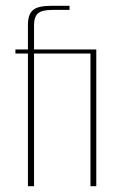

<svg xmlns="http://www.w3.org/2000/svg" viewBox="-20 -640 404 660"><path d="M76 -456H33V-470H76V-555Q76 -590 93 -605Q110 -620 155 -620H219V-606H161Q124 -606 110.5 -594Q97 -582 97 -553V-470H301L298 -456H97V0H76ZM291 -470H311V0H291Z"/></svg>

Font: Smooch Sans Thin
Style: Regular
Weight: 100
Designer: Robert E. Leuschke
Foundry: Robert E. Leuschke
Version: Version 1.010